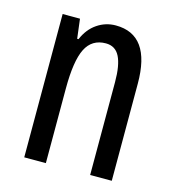

<svg xmlns="http://www.w3.org/2000/svg" viewBox="-88 -621 631 695"><g transform="rotate(15 228.0 -273.5)"><path d="M262 -547Q393 -547 393 -364V0H312V-348Q312 -411 296 -443Q280 -475 244 -475Q192 -475 169 -429Q146 -383 146 -279V0H65V-537H130L139 -464H144Q161 -504 192.5 -525.5Q224 -547 262 -547Z"/></g></svg>

Font: Noto Sans Myanmar ExtraCondensed
Style: Regular
Weight: 400
Width: 2
Designer: Monotype Design Team
Foundry: Monotype Imaging Inc.
Version: Version 2.107; ttfautohint (v1.8.4.7-5d5b)